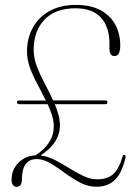

<svg xmlns="http://www.w3.org/2000/svg" viewBox="-20 -734 534 764"><path d="M26 -19.5Q26 -58 52.8 -85.8Q79.5 -113.5 121 -116Q194.5 -162.5 194 -232.5Q193.5 -253.5 186.8 -275.5Q180 -297.5 169.5 -319.5H56.5Q47.5 -319.5 47.5 -327Q47.5 -334 57 -334H162.5Q147 -365.5 129.5 -397.8Q112 -430 99.8 -463Q87.5 -496 87.5 -529Q87.5 -582.5 111 -624.5Q134.5 -666.5 178 -690.5Q221.5 -714.5 281.5 -714.5Q342 -714.5 381.2 -692.8Q420.5 -671 439.5 -634.5Q458.5 -598 458.5 -553Q458.5 -511 435.5 -511Q415.5 -511 415.5 -540V-559.5Q415.5 -626.5 381.8 -663.8Q348 -701 280 -701Q200.5 -701 157.2 -656Q114 -611 114 -535.5Q114 -503.5 126.8 -469.8Q139.5 -436 157.8 -402Q176 -368 191.5 -334.5H399Q407.5 -334.5 407.5 -327Q407.5 -319.5 399 -319.5H198Q207.5 -297.5 213 -276.2Q218.5 -255 218.5 -235Q218 -165 141.5 -115.5Q170 -112 199 -97Q228 -82 256.5 -64.2Q285 -46.5 312.5 -33.5Q340 -20.5 366.5 -20.5Q407.5 -20.5 430.2 -40.8Q453 -61 467.5 -110.5Q469.5 -119 475.5 -118Q480.5 -116.5 479.5 -107Q464.5 -43 436.2 -17Q408 9 365 9Q331.5 9 301.8 -5.8Q272 -20.5 228.5 -52.5Q193 -78.5 170.2 -89.8Q147.5 -101 125.5 -101Q98 -101 82.8 -81.8Q67.5 -62.5 67 -19.5Q67 9.5 45.5 9.5Q38 9.5 32 2.5Q26 -4.5 26 -19.5Z"/></svg>

Font: Fraunces 144pt S050 Thin
Style: Regular
Weight: 100
Version: Version 1.000; ttfautohint (v1.8.3)